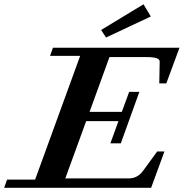

<svg xmlns="http://www.w3.org/2000/svg" viewBox="-69 -889 870 909"><path d="M433.1 -711.4 409.7 -747.1 610.4 -868.7 645 -811ZM-49.3 0 -35.6 -38.6H97.2L310.5 -624.5H168L181.6 -663.1H780.8L718.3 -494.1H685.1L687 -596.7Q687.5 -608.4 672.6 -613.5Q657.7 -618.7 625 -618.7H449.2L355 -359.4H507.8L542.5 -454.1H590.8L502.9 -210.4H453.6L491.7 -315.4H338.9L240.2 -44.4H541Q581.5 -44.4 607.9 -79.6L675.3 -171.9H709.5L646.5 0Z"/></svg>

Font: Elstob 8pt
Style: Bold Italic
Weight: 700
Italic angle: -20°
Designer: Peter S. Baker
Version: Version 1.015